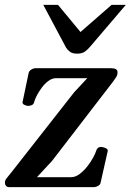

<svg xmlns="http://www.w3.org/2000/svg" viewBox="-23 -764 534 784"><path d="M13.7 0Q5.9 0 1.5 -5.1Q-2.9 -10.3 -2.9 -17.1Q-2.9 -27.3 2.9 -34.7Q8.8 -42 23.4 -60.1L279.8 -387.2L333.5 -444.8H206.1Q189.5 -444.8 174.3 -433.3Q159.2 -421.9 147 -405.3Q134.8 -388.7 126.7 -372.6Q118.7 -356.4 116.7 -347.7Q114.7 -338.4 107.2 -335Q99.6 -331.5 91.8 -331.5Q86.4 -331.5 76.9 -335.7Q67.4 -339.8 69.3 -348.1L93.8 -465.3Q95.7 -474.1 104 -479.5Q112.3 -484.9 119.6 -485.4H431.6Q457 -485.4 457 -468.8Q457 -457.5 451.4 -449.2Q445.8 -440.9 439 -431.2L189.9 -107.4L127.9 -40.5H266.6Q285.2 -40.5 302.5 -53.7Q319.8 -66.9 334.2 -85.4Q348.6 -104 357.9 -121.6Q367.2 -139.2 369.6 -147.9Q374 -164.1 390.1 -164.1Q395.5 -164.1 406.7 -159.9Q418 -155.8 417 -147.5L388.2 -20Q387.2 -10.7 378.7 -5.6Q370.1 -0.5 362.8 0ZM292.5 -544.9Q273.4 -544.9 263.4 -552Q253.4 -559.1 246.6 -569.8L153.8 -744.1H213.9L305.7 -633.3L432.6 -744.1H490.7L345.7 -574.2Q335.9 -562 324 -553.5Q312 -544.9 292.5 -544.9Z"/></svg>

Font: Gelasio Medium
Style: Italic
Weight: 500
Italic angle: -8.5°
Designer: Eben Sorkin
Foundry: Eben Sorkin
Version: Version 1.008